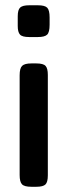

<svg xmlns="http://www.w3.org/2000/svg" viewBox="-20 -715 259 735"><path d="M47.9 -615.2V-652.8Q47.9 -677.7 57.4 -686.3Q66.9 -694.8 91.8 -694.8H125Q151.9 -694.8 160.9 -685.3Q169.9 -675.8 169.9 -647.9V-620.1Q169.9 -591.3 160.4 -582.3Q150.9 -573.2 125 -573.2H91.8Q64.9 -573.2 56.4 -582.8Q47.9 -592.3 47.9 -615.2ZM55.2 -44.9V-426.8Q55.2 -453.6 64.7 -462.9Q74.2 -472.2 100.1 -472.2H119.1Q146 -472.2 154.5 -462.6Q163.1 -453.1 163.1 -428.2V-43.9Q163.1 -18.1 154.1 -9Q145 0 119.1 0H100.1Q73.2 0 64.2 -9.5Q55.2 -19 55.2 -44.9Z"/></svg>

Font: CMU Sans Serif Demi Condensed
Style: DemiCondensed
Weight: 600
Width: 3
Version: Version 0.7.0